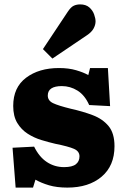

<svg xmlns="http://www.w3.org/2000/svg" viewBox="-20 -838 566 872"><path d="M51 14 37 -167 135 -172Q158 -125 193 -102Q228 -79 271 -79Q308 -79 324.5 -92Q341 -105 341 -128Q341 -151 316 -162Q291 -173 231 -185Q201 -192 168 -202Q135 -212 106 -230.5Q77 -249 58.5 -279.5Q40 -310 40 -357Q40 -441 98.5 -485Q157 -529 248 -529Q292 -529 326 -519Q360 -509 381 -497L389 -529H470L480 -356L385 -361Q365 -406 332 -426.5Q299 -447 261 -447Q197 -447 197 -404Q197 -381 221 -369.5Q245 -358 302 -344Q356 -332 401 -315Q446 -298 473 -265.5Q500 -233 500 -174Q500 -85 441.5 -35.5Q383 14 286 14Q238 14 202.5 3.5Q167 -7 141 -22L130 14ZM218 -572 175 -615 288 -785Q302 -806 315 -812Q328 -818 344 -818Q370 -818 385.5 -804.5Q401 -791 407.5 -772.5Q414 -754 414 -741Q414 -725 405 -708.5Q396 -692 375 -678Z"/></svg>

Font: Literata 12pt ExtraBold
Style: Regular
Weight: 800
Designer: Latin by Veronika Burian and Jose Scaglione. Greek by Irene Vlachou. Cyrillic by Vera Evstafieva.
Foundry: TypeTogether
Version: Version 3.002